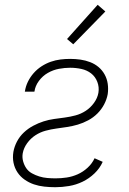

<svg xmlns="http://www.w3.org/2000/svg" viewBox="-20 -774 540 802"><path d="M211 8Q188 8 165 5.5Q142 3 121.5 -4Q101 -11 83 -23.5Q65 -36 53 -54Q41 -72 36.5 -94Q32 -116 36 -140Q40 -162 51 -183Q62 -204 79.5 -220.5Q97 -237 118.5 -248.5Q140 -260 162 -267Q184 -274 206 -277Q228 -280 250.5 -283Q273 -286 295.5 -292Q318 -298 338 -311Q358 -324 372.5 -344Q387 -364 391 -386Q395 -410 386.5 -432Q378 -454 360.5 -467.5Q343 -481 320 -486Q297 -491 273 -491Q250 -491 226 -486.5Q202 -482 180 -469.5Q158 -457 142.5 -436Q127 -415 124 -392L123 -391H83L84 -392Q87 -413 96.5 -432.5Q106 -452 120.5 -468.5Q135 -485 153.5 -497Q172 -509 192 -516Q212 -523 232.5 -525.5Q253 -528 273 -528Q295 -528 316 -525Q337 -522 356.5 -514.5Q376 -507 391.5 -494Q407 -481 417 -463Q427 -445 430 -424Q433 -403 430 -381Q426 -359 415 -338Q404 -317 387 -300Q370 -283 348.5 -271.5Q327 -260 305 -253.5Q283 -247 260 -243.5Q237 -240 215 -237Q193 -234 170.5 -228Q148 -222 128 -209Q108 -196 93.5 -176Q79 -156 75 -134Q72 -117 76.5 -100.5Q81 -84 90 -71Q99 -58 113.5 -50Q128 -42 144 -37Q160 -32 177.5 -30.5Q195 -29 212 -29Q235 -29 258.5 -32.5Q282 -36 304.5 -46Q327 -56 346 -73.5Q365 -91 375 -113L409 -98Q397 -71 374.5 -49.5Q352 -28 325 -15Q298 -2 268.5 3Q239 8 211 8ZM286 -589 260 -611 388 -754 420 -726Z"/></svg>

Font: Iosevka Curly Extralight
Style: Italic
Weight: 200
Italic angle: -9°
Monospace: yes
Designer: Belleve Invis
Foundry: Belleve Invis
Version: Version 22.1.2; ttfautohint (v1.8.4)